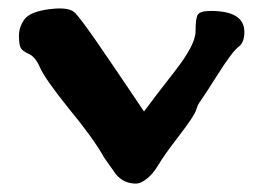

<svg xmlns="http://www.w3.org/2000/svg" viewBox="-20 -438 626 455"><path d="M321.3 -173.8Q344.2 -205.1 393.8 -268.6Q443.4 -332 443.4 -363.3Q443.4 -394.5 448.7 -403.3Q454.1 -412.1 479.5 -412.1Q559.1 -412.1 559.1 -362.3Q559.1 -336.9 545.2 -326.9Q531.2 -316.9 496.3 -262Q461.4 -207 455.1 -198.7Q448.7 -190.4 444.6 -176.8Q440.4 -163.1 404.3 -116.2Q368.2 -69.3 355.5 -47.6Q342.8 -25.9 327.9 -14.4Q313 -2.9 302.7 -2.9Q272.9 -2.9 254.4 -25.4L226.6 -64.9Q201.2 -110.4 143.1 -180.7Q85.9 -252 75 -277.6Q64 -303.2 48.6 -310.1Q33.2 -316.9 29.1 -324.5Q24.9 -332 24.9 -354Q25.4 -376 39.1 -393.6Q53.7 -411.1 99.1 -416.5Q111.3 -418 121.1 -418Q147.9 -418 158.2 -407.2Q171.9 -392.6 206.1 -343.5Q240.2 -294.4 321.3 -173.8Z"/></svg>

Font: Drukaatie burti
Style: Bold
Weight: 700
Version: Version 0.14